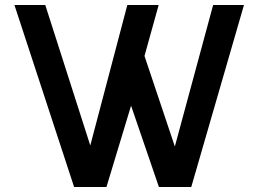

<svg xmlns="http://www.w3.org/2000/svg" viewBox="-20 -752 1021 772"><path d="M38 -732 278 0H408L507 -327L619 0H749L961 -732H837L683 -163L561 -527L618 -732H492L343 -167L162 -732Z"/></svg>

Font: Exo
Style: Demi Bold
Weight: 600
Designer: Natanael Gama
Version: Version 1.00